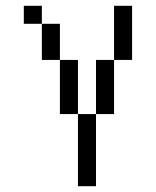

<svg xmlns="http://www.w3.org/2000/svg" viewBox="-20 -520 540 665"><path d="M250 -125Q250 -125 250 125H312.5Q312.5 125 312.5 -125ZM250 -125V-312.5H187.5V-125ZM312.5 -125H375V-312.5H312.5ZM187.5 -312.5Q187.5 -312.5 187.5 -437.5H125Q125 -437.5 125 -312.5ZM375 -312.5H437.5V-500H375ZM125 -437.5V-500H62.5V-437.5Z"/></svg>

Font: Unifont
Style: Regular
Weight: 500
Version: Version 15.1.04